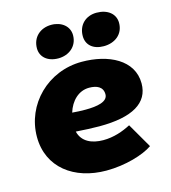

<svg xmlns="http://www.w3.org/2000/svg" viewBox="-113 -839 841 947"><g transform="rotate(-15 307.5 -365.5)"><path d="M314 17C412 17 506 -12 552 -44L479 -170C439 -149 391 -132 338 -132C279 -132 230 -154 217 -208C261 -205 301 -203 337 -203C506 -203 592 -254 592 -354C592 -474 470 -533 334 -533C160 -533 25 -397 25 -232C25 -75 150 17 314 17ZM228 -579C281 -579 327 -613 327 -671C327 -717 288 -748 236 -748C180 -748 138 -711 138 -654C138 -610 173 -579 228 -579ZM460 -579C517 -579 562 -613 562 -671C562 -717 524 -748 467 -748C412 -748 372 -711 372 -654C372 -609 405 -579 460 -579ZM224 -303C241 -359 282 -400 336 -400C374 -400 406 -387 406 -348C406 -310 352 -300 291 -300C269 -300 246 -301 224 -303Z"/></g></svg>

Font: Fixel Display 20240404 Black
Style: Italic
Weight: 900
Italic angle: -10°
Designer: AlfaBravo + MacPaw
Foundry: Kyrylo Tkachov, Marchela Mozhyna, Serhii Makarenko, Maria Weinstein, Zakhar Kryvoshyya
Version: Version 1.211;Glyphs 3.2 (3225)